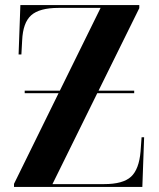

<svg xmlns="http://www.w3.org/2000/svg" viewBox="-20 -734 624 754"><path d="M35 0V-12L210 -368H77V-378H215L375 -703H210Q135 -703 102.5 -674Q70 -645 67 -575L64 -520H53L60 -714H527V-702L367 -378H507V-368H362L186 -11H389Q463 -11 494.5 -40Q526 -69 532 -139L536 -195H546L539 0Z"/></svg>

Font: Noto Serif Display Condensed
Style: Bold
Weight: 700
Width: 3
Designer: Monotype Design Team
Foundry: Monotype Imaging Inc.
Version: Version 2.009